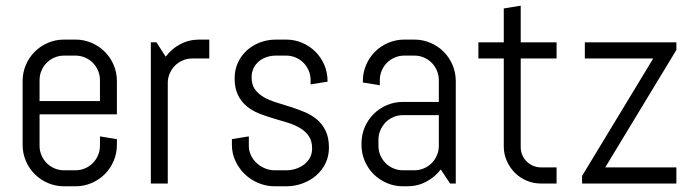

<svg xmlns="http://www.w3.org/2000/svg" viewBox="-20 -650 2456 680"><path d="M394 -137.2Q394 -106.9 382.6 -80.1Q371.1 -53.2 351.1 -33.2Q331.1 -13.2 304.2 -1.7Q277.3 9.8 247.1 9.8H207Q176.8 9.8 149.9 -1.7Q123 -13.2 103 -33.2Q83 -53.2 71.5 -80.1Q60.1 -106.9 60.1 -137.2V-362.8Q60.1 -393.1 71.5 -419.9Q83 -446.8 103 -466.8Q123 -486.8 149.9 -498.3Q176.8 -509.8 207 -509.8H247.1Q277.3 -509.8 304.2 -498.3Q331.1 -486.8 351.1 -466.8Q371.1 -446.8 382.6 -419.9Q394 -393.1 394 -362.8V-245.1H120.1V-133.8Q120.1 -115.7 127 -99.9Q133.8 -84 145.5 -72.3Q157.2 -60.5 173.1 -53.7Q189 -46.9 207 -46.9H247.1Q265.1 -46.9 281 -53.7Q296.9 -60.5 308.6 -72.3Q320.3 -84 327.1 -99.9Q334 -115.7 334 -133.8V-167L394 -157.2V-137.2ZM334 -366.2Q334 -384.3 327.1 -400.1Q320.3 -416 308.6 -427.7Q296.9 -439.5 281 -446.3Q265.1 -453.1 247.1 -453.1H207Q189 -453.1 173.1 -446.3Q157.2 -439.5 145.5 -427.7Q133.8 -416 127 -400.1Q120.1 -384.3 120.1 -366.2V-292H334Z M661.1 -442.9Q643.1 -442.9 627.2 -436Q611.3 -429.2 599.6 -417.5Q587.9 -405.8 581.1 -389.9Q574.2 -374 574.2 -356V0H514.2V-500H534.2L566.9 -449.2Q587.4 -477.1 618.4 -493.4Q649.4 -509.8 686 -509.8H721.2V-442.9Z M1145 -127Q1145 -96.7 1132.8 -71.5Q1120.6 -46.4 1099.6 -28.3Q1078.6 -10.3 1051 -0.2Q1023.4 9.8 993.2 9.8H953.1Q922.9 9.8 895.3 -1.7Q867.7 -13.2 846.9 -33.2Q826.2 -53.2 813.7 -80.1Q801.3 -106.9 801.3 -137.2V-157.2L861.3 -167V-133.8Q861.3 -115.7 868.9 -99.9Q876.5 -84 889.2 -72.3Q901.9 -60.5 918.5 -53.7Q935.1 -46.9 953.1 -46.9H993.2Q1011.2 -46.9 1027.8 -52.2Q1044.4 -57.6 1057.4 -67.6Q1070.3 -77.6 1077.9 -91.8Q1085.4 -106 1085.4 -124Q1085.4 -150.9 1073.7 -168Q1062 -185.1 1042.7 -196.5Q1023.4 -208 998.8 -215.6Q974.1 -223.1 948.2 -230.7Q922.4 -238.3 897.7 -248Q873 -257.8 853.8 -273.7Q834.5 -289.6 822.8 -313.5Q811 -337.4 811 -373Q811 -403.3 822.8 -428.5Q834.5 -453.6 854.5 -471.7Q874.5 -489.7 901.1 -499.8Q927.7 -509.8 958 -509.8H993.2Q1023.4 -509.8 1050.3 -498.3Q1077.1 -486.8 1097.2 -466.8Q1117.2 -446.8 1128.7 -419.9Q1140.1 -393.1 1140.1 -362.8V-360.8L1080.1 -351.1V-366.2Q1080.1 -384.3 1073.2 -400.1Q1066.4 -416 1054.7 -427.7Q1043 -439.5 1027.1 -446.3Q1011.2 -453.1 993.2 -453.1H958Q939.9 -453.1 924.1 -447.8Q908.2 -442.4 896.5 -432.4Q884.8 -422.4 877.9 -408.2Q871.1 -394 871.1 -376Q871.1 -350.1 882.8 -333.7Q894.5 -317.4 913.8 -306.2Q933.1 -294.9 957.8 -287.4Q982.4 -279.8 1008.1 -271.7Q1033.7 -263.7 1058.3 -253.4Q1083 -243.2 1102.3 -227.1Q1121.6 -210.9 1133.3 -186.8Q1145 -162.6 1145 -127Z M1574.2 0 1541 -49.8Q1520.5 -22.9 1489.7 -6.6Q1459 9.8 1422.4 9.8H1407.2Q1377 9.8 1350.1 -1.7Q1323.2 -13.2 1303.2 -33.2Q1283.2 -53.2 1271.7 -80.1Q1260.3 -106.9 1260.3 -137.2V-142.1Q1260.3 -172.4 1271.7 -199.2Q1283.2 -226.1 1303.2 -246.1Q1323.2 -266.1 1350.1 -277.6Q1377 -289.1 1407.2 -289.1H1534.2V-366.2Q1534.2 -384.3 1527.3 -400.1Q1520.5 -416 1508.8 -427.7Q1497.1 -439.5 1481.2 -446.3Q1465.3 -453.1 1447.3 -453.1H1412.1Q1394 -453.1 1378.2 -446.3Q1362.3 -439.5 1350.6 -427.7Q1338.9 -416 1332 -400.1Q1325.2 -384.3 1325.2 -366.2V-348.1L1265.1 -357.9V-362.8Q1265.1 -393.1 1276.6 -419.9Q1288.1 -446.8 1308.1 -466.8Q1328.1 -486.8 1355 -498.3Q1381.8 -509.8 1412.1 -509.8H1447.3Q1477.5 -509.8 1504.4 -498.3Q1531.2 -486.8 1551.3 -466.8Q1571.3 -446.8 1582.8 -419.9Q1594.2 -393.1 1594.2 -362.8V0ZM1534.2 -242.2H1407.2Q1389.2 -242.2 1373.3 -235.4Q1357.4 -228.5 1345.7 -216.6Q1334 -204.6 1327.1 -188.7Q1320.3 -172.9 1320.3 -154.8V-133.8Q1320.3 -115.7 1327.1 -99.9Q1334 -84 1345.7 -72.3Q1357.4 -60.5 1373.3 -53.7Q1389.2 -46.9 1407.2 -46.9H1447.3Q1465.3 -46.9 1481.2 -53.7Q1497.1 -60.5 1508.8 -72.3Q1520.5 -84 1527.3 -99.9Q1534.2 -115.7 1534.2 -133.8Z M1896.5 0Q1869.1 0 1845 -10.3Q1820.8 -20.5 1803 -38.6Q1785.2 -56.6 1774.7 -80.6Q1764.2 -104.5 1764.2 -131.8V-442.9H1674.3V-500H1764.2V-620.1L1824.2 -629.9V-500H1951.2V-442.9H1824.2V-128.9Q1824.2 -113.8 1829.8 -100.8Q1835.4 -87.9 1845.2 -78.1Q1855 -68.4 1868.2 -62.7Q1881.3 -57.1 1896.5 -57.1H1951.2V0Z M2041.5 0V-26.9L2293.5 -442.9H2051.3V-500H2375.5V-473.1L2123.5 -57.1H2375.5V0Z"/></svg>

Font: Abel
Style: Regular
Weight: 400
Designer: Matthew Desmond
Foundry: Matthew Desmond
Version: Version 1.002